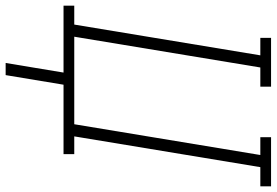

<svg xmlns="http://www.w3.org/2000/svg" viewBox="-185 -605 980 680"><g transform="rotate(90 305.0 -265.0)"><path d="M188 205 222 0H-15V-38H52L161 -697H99V-735H272V-697H204L95 -38H405L514 -697H451V-735H625V-697H557L448 -38H511V0H265L231 205Z"/></g></svg>

Font: Iosevka Curly Slab XLtExObl
Style: Regular
Weight: 200
Width: 7
Italic angle: -9°
Monospace: yes
Designer: Belleve Invis
Foundry: Belleve Invis
Version: Version 11.0.0; ttfautohint (v1.8.3)